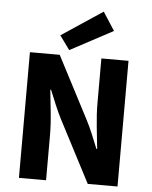

<svg xmlns="http://www.w3.org/2000/svg" viewBox="-59 -943 784 992"><g transform="rotate(5 332.5 -447.0)"><path d="M76.8 0V-651.8H231.3L398.2 -331Q415.6 -298 431.3 -260.2Q446.9 -222.5 462.4 -184.1H466.4Q460.8 -237.1 454.1 -300.2Q447.4 -363.3 447.4 -420.6V-651.8H588.1V0H433.7L266.8 -320.8Q249.9 -353.8 234 -391.8Q218 -429.8 202.6 -467.7H198.6Q204.2 -414.4 210.8 -351.7Q217.5 -288.9 217.5 -231.1V0ZM278 -680.3 225.7 -752.4 438.7 -893.8 499.9 -798.9Z"/></g></svg>

Font: Source Sans Variable
Style: Regular
Weight: 200
Designer: Paul D. Hunt
Foundry: Adobe Systems Incorporated
Version: Version 3.006;hotconv 1.0.111;makeotfexe 2.5.65597